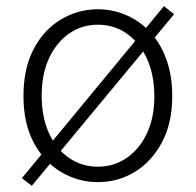

<svg xmlns="http://www.w3.org/2000/svg" viewBox="-20 -577 634 622"><path d="M297 13Q233 13 177.5 -20Q122 -53 89 -115.5Q56 -178 56 -266Q56 -355 89 -418Q122 -481 177.5 -514Q233 -547 297 -547Q345 -547 389 -528Q433 -509 466.5 -473Q500 -437 519 -384.5Q538 -332 538 -266Q538 -178 504.5 -115.5Q471 -53 416.5 -20Q362 13 297 13ZM297 -37Q349 -37 390.5 -65.5Q432 -94 456 -145Q480 -196 480 -264Q480 -335 456 -387Q432 -439 391 -468Q350 -497 297 -497Q245 -497 203.5 -468Q162 -439 138.5 -387.5Q115 -336 115 -268Q115 -198 138.5 -146Q162 -94 203.5 -65.5Q245 -37 297 -37ZM83 25 51 0 511 -557 544 -531Z"/></svg>

Font: Noto Sans JP Thin Light
Style: Regular
Weight: 300
Version: Version 2.004-H2;hotconv 1.0.118;makeotfexe 2.5.65603